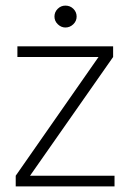

<svg xmlns="http://www.w3.org/2000/svg" viewBox="-20 -664 470 684"><path d="M36 0V-38L331 -461H42V-499H383V-461L87 -38H388V0ZM213 -566Q198 -566 186 -577.5Q174 -589 174 -605Q174 -621 185.5 -632.5Q197 -644 213 -644Q230 -644 241.5 -632.5Q253 -621 253 -605Q253 -589 241 -577.5Q229 -566 213 -566Z"/></svg>

Font: DM Sans 20pt ExtraLight
Style: Regular
Weight: 250
Version: Version 4.004;gftools[0.9.30]